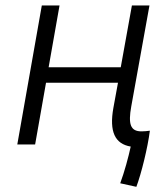

<svg xmlns="http://www.w3.org/2000/svg" viewBox="-20 -538 626 715"><path d="M487.8 157.7C506.3 108.4 530.3 11.2 538.1 -51.3C527.3 -49.8 517.1 -48.8 506.8 -48.8C465.3 -48.8 457 -76.2 468.8 -141.6L536.6 -517.6H471.2L429.7 -287.6H161.1L201.7 -517.6H135.7L44.4 0H110.8L151.4 -230H419.4L402.3 -136.7C386.2 -47.4 408.2 -2 466.8 7.8C458 47.9 443.8 101.1 427.7 144.5Z"/></svg>

Font: Cascadia Mono NF Light
Style: Italic
Weight: 300
Italic angle: -10°
Monospace: yes
Designer: Aaron Bell
Foundry: Saja Typeworks
Version: Version 2404.023